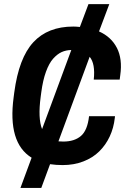

<svg xmlns="http://www.w3.org/2000/svg" viewBox="-20 -860 640 940"><path d="M515.1 -839.8 464.8 -706.1Q524.4 -679.7 552.2 -625.7Q580.1 -571.8 568.8 -492.2L565.9 -470.2H439Q447.3 -547.9 418.9 -582L266.1 -168Q273.9 -167 290 -167Q344.2 -167 376.2 -194.3Q408.2 -221.7 416 -291H543L542 -282.2Q536.6 -233.4 517.1 -191.7Q497.6 -149.9 465.8 -118.7Q434.1 -87.4 387.9 -69.6Q341.8 -51.8 287.1 -51.8Q253.9 -51.8 225.1 -56.2L182.1 60.1H80.1L134.8 -87.9Q16.6 -160.6 46.9 -384.8L49.8 -407.2Q72.3 -576.7 143.3 -653.3Q214.4 -730 338.9 -730Q351.6 -730 371.1 -728L413.1 -839.8ZM182.1 -408.2 179.2 -386.2Q165 -280.3 186 -228L329.1 -615.2Q303.2 -614.7 281.7 -605Q260.3 -595.2 240.2 -572.8Q220.2 -550.3 205.1 -508.8Q189.9 -467.3 182.1 -408.2Z"/></svg>

Font: Cooper Hewitt
Style: Semibold Italic
Weight: 710
Designer: Village Type and Design LLC
Foundry: Cooper Hewitt Smithsonian Design Museum
Version: 1.000